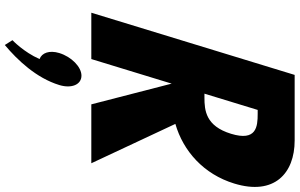

<svg xmlns="http://www.w3.org/2000/svg" viewBox="-238 -626 1216 779"><g transform="rotate(90 369.5 -237.0)"><path d="M284.4 -825 32.1 0H220.1L319.8 -326L403.9 0H642.9L483.2 -341C593.9 -373 687.3 -456 725.2 -580C774.8 -742 684.1 -825 550.4 -825ZM360.5 -459 426.5 -675H442.6C494.3 -675 554.7 -670 523.3 -567C491.8 -464 428.3 -459 376.5 -459ZM287.4 40C323.8 40 340.8 80 325.5 130C297 223 225 299 163.1 351L143.5 320C143.5 320 191.5 275 220.1 210C195.1 201 183.5 170 195.7 130C211 80 252.4 40 287.4 40Z"/></g></svg>

Font: Hussar
Style: BdSuprConOblThree
Weight: 700
Foundry: Cannot Into Space Fonts
Version: Version 2.00